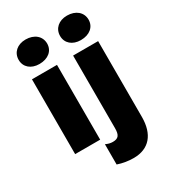

<svg xmlns="http://www.w3.org/2000/svg" viewBox="-225 -853 1018 1156"><g transform="rotate(-30 283.5 -275.0)"><path d="M146 -577C207 -577 247 -611 247 -661C247 -712 206 -747 146 -747C88 -747 49 -712 49 -661C49 -611 88 -577 146 -577ZM434 -577C495 -577 535 -611 535 -661C535 -712 494 -747 434 -747C376 -747 337 -712 337 -661C337 -611 376 -577 434 -577ZM60 0H234V-520H60ZM354 197C462 197 520 127 520 7V-520H346V-15C346 33 332 50 294 50C277 50 262 46 245 38V179C280 191 318 197 354 197Z"/></g></svg>

Font: Fixel Display ExtraBold
Style: Regular
Weight: 800
Designer: AlfaBravo + MacPaw
Foundry: Kyrylo Tkachov, Marchela Mozhyna, Serhii Makarenko, Maria Weinstein, Zakhar Kryvoshyya
Version: Version 1.211